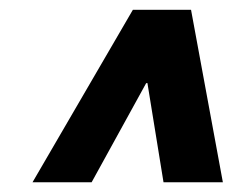

<svg xmlns="http://www.w3.org/2000/svg" viewBox="-20 -731 478 395"><path d="M168.5 -356H46.9L253.4 -710.9H373L438.5 -356H316.4L283.7 -557.6V-559.6L280.8 -560.1Z"/></svg>

Font: Roboto-BlackItalic
Style: Italic
Weight: 900
Italic angle: -12°
Designer: Google
Version: Version 1.100141; 2013